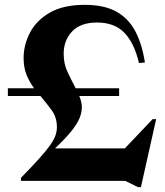

<svg xmlns="http://www.w3.org/2000/svg" viewBox="-20 -747 682 793"><path d="M472 -382.5V-350.5H307.5Q312.5 -338.5 315.2 -327Q318 -315.5 318 -304Q318 -283 308.8 -259.8Q299.5 -236.5 275.5 -206.2Q251.5 -176 207 -134H495.5L610.5 -255H625L562 26H550L497.5 0H66.5V-12.5Q114 -61 143.5 -94Q173 -127 188.5 -149.5Q204 -172 209.5 -188.8Q215 -205.5 215 -221.5Q215 -262 193.8 -291.2Q172.5 -320.5 147 -350.5H12.5V-382.5H121Q102.5 -407 90 -437Q77.5 -467 77.5 -507.5Q77.5 -561 103.5 -611.5Q129.5 -662 185.2 -694.5Q241 -727 330 -727Q410.5 -727 461 -698.8Q511.5 -670.5 539.2 -617.2Q567 -564 578.5 -489L554 -486.5Q535 -568.5 494.2 -611.2Q453.5 -654 380.5 -654Q313.5 -654 278.2 -617.5Q243 -581 243 -524.5Q243 -483 259.5 -448.5Q276 -414 292.5 -382.5Z"/></svg>

Font: Newsreader 72pt SemiBold
Style: Regular
Weight: 600
Designer: Hugues Gentile
Foundry: Production Type
Version: Version 1.003; ttfautohint (v1.8.3)